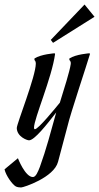

<svg xmlns="http://www.w3.org/2000/svg" viewBox="-129 -611 437 847"><path d="M169 -55C181 -108 255 -328 268 -373L266 -376C266 -376 206 -372 177 -353V-346C177 -346 185 -342 183 -328C179 -298 153 -216 135 -158C117 -136 40 -41 25 -41C22 -41 21 -43 21 -48C21 -87 100 -269 114 -373L112 -376C112 -376 52 -372 23 -353V-346C23 -346 29 -342 29 -331C29 -274 -55 -66 -55 -46C-54 -8 -10 8 -1 8C23 8 77 -61 119 -115C95 -29 75 48 47 125C38 148 29 170 16 170C-18 170 -50 87 -50 87L-109 136C-103 164 -74 203 -60 211C-54 215 -42 216 -36 216C-25 216 109 172 127 103L169 -55ZM244 -591 95 -435 105 -422 288 -537Z"/></svg>

Font: Romanesco
Style: Regular
Weight: 400
Designer: Astigmatic (AOETI)
Foundry: Astigmatic (AOETI)
Version: Version 1.000